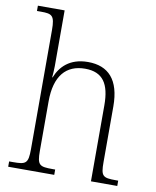

<svg xmlns="http://www.w3.org/2000/svg" viewBox="-85 -825 724 891"><g transform="rotate(10 277.0 -380.0)"><path d="M15 0H232V-25H220C158 -25 147 -30 147 -98V-331C147 -452 199 -510 288 -510C372 -510 405 -459 405 -358V0H529V-25H518C456 -25 447 -31 447 -98V-360C447 -486 392 -543 296 -543C209 -543 166 -495 146 -444H144C145 -456 147 -478 147 -497V-760H21V-735H40C92 -735 105 -729 105 -660V-99C105 -30 94 -25 32 -25H15Z"/></g></svg>

Font: Noto Serif Hebrew SemiCondensed ExtraLight
Style: Regular
Weight: 200
Width: 4
Designer: Monotype Design Team
Foundry: Monotype Imaging Inc.
Version: Version 2.004